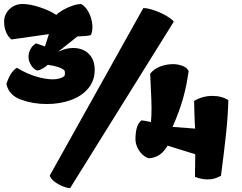

<svg xmlns="http://www.w3.org/2000/svg" viewBox="-20 -906 1234 980"><path d="M65.9 -560.1Q119.1 -528.3 166.7 -514.6Q214.4 -501 250 -501Q267.6 -501 285.2 -506.1Q302.7 -511.2 309.6 -519.5Q311.5 -526.4 311.5 -532.7Q311.5 -542 308.6 -546.9Q287.6 -566.4 223.6 -575.2Q212.4 -564.5 198.2 -556.4Q184.1 -548.3 170.4 -545.9Q152.8 -551.3 139.2 -572.5Q125.5 -593.8 125.5 -616.7Q125.5 -634.8 135 -654.1Q144.5 -673.3 164.1 -684.6L209.5 -668.9L229.5 -731.9L38.6 -704.6Q23.4 -715.3 12.2 -739.5Q1 -763.7 1 -796.9Q1 -820.3 13.4 -840.8Q25.9 -861.3 47.4 -873.5Q68.8 -885.7 94.2 -885.7Q132.3 -885.7 183.3 -868.9Q234.4 -852.1 267.6 -829.6Q277.8 -841.3 299.6 -854Q321.3 -866.7 346.7 -875.7Q372.1 -884.8 392.6 -885.7Q409.2 -878.4 422.9 -859.1Q436.5 -839.8 444.1 -815.2Q451.7 -790.5 451.7 -767.1Q451.7 -743.2 443.8 -727.1Q430.2 -723.6 418.5 -722.4Q406.7 -721.2 389.2 -720.7L375.5 -720.2L276.9 -642.1Q283.2 -644.5 284.7 -645Q318.4 -661.1 354 -661.1Q384.8 -661.1 408.7 -648.9Q434.1 -636.2 448.7 -611.3Q463.4 -586.4 463.4 -549.8Q463.4 -494.1 430.2 -454.6Q397 -415 341.1 -395Q285.2 -375 218.3 -375Q148.9 -375 87.4 -397.2Q25.9 -419.4 12.7 -476.6Q20.5 -503.4 33.9 -525.9Q47.4 -548.3 65.9 -560.1ZM867.2 -795.9 337.9 54.2Q321.8 53.7 298.6 44.2Q275.4 34.7 256.8 20Q238.3 5.4 233.9 -9.8L711.4 -864.7Q730.5 -865.2 762.2 -855Q793.9 -844.7 823.5 -828.4Q853 -812 867.2 -795.9ZM750.5 -283.2Q753.4 -312 753.4 -353.5Q753.4 -393.1 750 -452.6Q748.5 -480 746.6 -529.8Q765.6 -554.2 797.1 -566.4Q828.6 -578.6 864.3 -578.6Q884.8 -578.6 908.4 -571Q932.1 -563.5 942.9 -543.9Q932.6 -467.8 913.6 -401.1Q894.5 -334.5 860.8 -258.3L976.1 -249.5Q973.1 -285.2 972.2 -333Q972.2 -355.5 970.7 -390.6Q990.2 -402.8 1014.4 -409.7Q1038.6 -416.5 1063.5 -416.5Q1112.8 -416.5 1145.5 -394.5Q1143.6 -317.4 1134.3 -228.3Q1125 -139.2 1107.9 -8.8Q1089.8 1 1074.2 5.4Q1058.6 9.8 1039.6 9.8Q1008.3 9.8 975.1 -3.4L976.6 -118.7L835.4 -162.6Q818.4 -133.3 795.7 -116.9Q772.9 -100.6 739.7 -98.1Q722.7 -102.5 706.8 -117.4Q690.9 -132.3 681.2 -153.3Q671.4 -174.3 671.4 -195.8Q671.4 -226.6 677.7 -251.5Q684.1 -276.4 701.7 -291.5Q710.9 -291.5 750.5 -283.2Z"/></svg>

Font: Kavoon
Style: Regular
Weight: 400
Designer: Viktoriya Grabowska
Foundry: Viktoriya Grabowska
Version: Version 1.004; ttfautohint (v1.4.1)